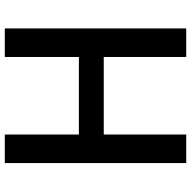

<svg xmlns="http://www.w3.org/2000/svg" viewBox="-18 -758 777 780"><g transform="rotate(-90 370.0 -368.5)"><path d="M97 0H213V-335H528V0H644V-737H528V-436H213V-737H97Z"/></g></svg>

Font: Source Han Sans JP Medium
Style: Regular
Weight: 500
Designer: Ryoko NISHIZUKA 西塚涼子 (kana, bopomofo & ideographs); Paul D. Hunt (Latin, Greek & Cyrillic); Sandoll Communications 산돌커뮤니
Foundry: Adobe
Version: Version 2.002;hotconv 1.0.116;makeotfexe 2.5.65601